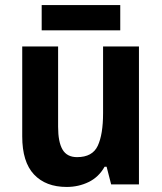

<svg xmlns="http://www.w3.org/2000/svg" viewBox="-20 -730 640 760"><path d="M530 -546V0H420L402 -70H394Q371 -29 331 -9.5Q291 10 244 10Q161 10 114.5 -39.5Q68 -89 68 -190V-546H210V-228Q210 -168 227.5 -138Q245 -108 285 -108Q346 -108 367 -153Q388 -198 388 -282V-546ZM456 -710V-610H145V-710Z"/></svg>

Font: Noto Sans Devanagari UI SemiCondensed
Style: Bold
Weight: 700
Width: 4
Designer: Jelle Bosma - Monotype Design Team
Foundry: Monotype Imaging Inc.
Version: Version 2.004; ttfautohint (v1.8.4.7-5d5b)